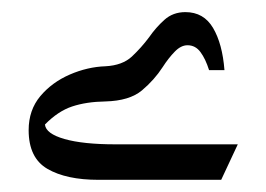

<svg xmlns="http://www.w3.org/2000/svg" viewBox="-20 -1022 440 317"><path d="M154.3 -912.6Q182.1 -914.1 197.8 -928.7Q213.4 -943.4 226.1 -960.4Q237.3 -976.6 251.5 -989.3Q265.6 -1002 286.1 -1002Q316.4 -1002 331.8 -975.8Q347.2 -949.7 350.6 -906.2H325.2Q319.3 -924.8 311 -936Q302.7 -947.3 289.6 -947.3Q278.8 -947.3 268.6 -936.8Q258.3 -926.3 248.5 -911.1Q234.9 -890.1 214.4 -872.8Q193.8 -855.5 153.8 -854.5Q122.6 -854 99.1 -846.2Q75.7 -838.4 54.2 -816.4Q55.7 -801.3 86.4 -792.5Q117.2 -783.7 170.4 -783.7H372.6L345.2 -725.1H142.6Q89.4 -725.1 58.3 -743.2Q27.3 -761.2 27.3 -807.1Q27.3 -840.3 46.6 -863.3Q65.9 -886.2 95.2 -898.9Q124.5 -911.6 154.3 -912.6Z"/></svg>

Font: Pinar DS4-SemiBold
Style: Regular
Weight: 600
Designer: Amin Abedi
Version: Version 2.000